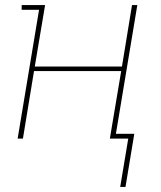

<svg xmlns="http://www.w3.org/2000/svg" viewBox="-20 -550 640 762"><path d="M457 192 489 0H416L461 -268H115L71 0H50L135 -511H66V-530H159L118 -286H464L504 -530H525L440 -19H513L478 192Z"/></svg>

Font: Iosevka Slab Thin Extended
Style: Italic
Weight: 100
Width: 7
Italic angle: -9°
Monospace: yes
Designer: Belleve Invis
Foundry: Belleve Invis
Version: Version 11.1.0; ttfautohint (v1.8.3)